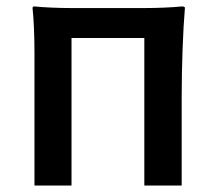

<svg xmlns="http://www.w3.org/2000/svg" viewBox="-20 -576 670 596"><path d="M87 -275V0H202V-458H428V0H544V-276C544 -369 548 -483 554 -551C554 -553 554 -556 544 -556C516 -553 468 -551 430 -551H315H201C163 -551 115 -553 87 -556C85 -556 81 -556 81 -551C85 -517 87 -459 87 -413V-275Z"/></svg>

Font: GenSekiGothic2 TW M
Style: Regular
Weight: 500
Version: Version 2.100;PS 2.1;hotconv 16.6.51;makeotf.lib2.5.65220 DE